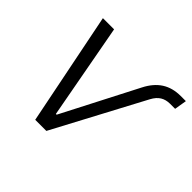

<svg xmlns="http://www.w3.org/2000/svg" viewBox="-131 -706 870 870"><g transform="rotate(45 304.0 -271.0)"><path d="M185.5 0 76.7 -542.5H148.4L232.9 -85H237.8L423.8 -445.8Q448.7 -494.6 486.1 -518.6Q523.4 -542.5 575.7 -542.5H608.4L598.6 -483.4H566.4Q540 -483.4 520.8 -471.7Q501.5 -460 487.3 -433.6L256.8 0Z"/></g></svg>

Font: Inter 16pt Light
Style: Italic
Weight: 300
Italic angle: -9.3988°
Version: Version 4.001;git-66647c0bb